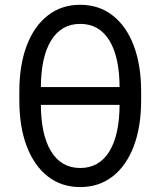

<svg xmlns="http://www.w3.org/2000/svg" viewBox="-20 -759 661 791"><path d="M310.5 11.7Q233.4 11.7 177 -32.2Q120.6 -76.2 90.1 -156.5Q59.6 -236.8 59.6 -347.2V-380.4Q59.6 -490.7 90.1 -571Q120.6 -651.4 177 -695.3Q233.4 -739.3 310.5 -739.3Q387.7 -739.3 444.1 -695.3Q500.5 -651.4 531 -571Q561.5 -490.7 561.5 -380.4V-347.2Q561.5 -236.8 531 -156.5Q500.5 -76.2 444.1 -32.2Q387.7 11.7 310.5 11.7ZM310.5 -66.9Q388.7 -66.9 430.7 -135.5Q472.7 -204.1 472.7 -331.1V-396.5Q472.7 -523.4 430.7 -592Q388.7 -660.6 310.5 -660.6Q232.4 -660.6 190.4 -592Q148.4 -523.4 148.4 -396.5V-331.1Q148.4 -204.1 190.4 -135.5Q232.4 -66.9 310.5 -66.9ZM124.5 -327.1V-400.4H499.5V-327.1Z"/></svg>

Font: Inter Variable
Style: Regular
Weight: 400
Designer: Rasmus Andersson
Foundry: rsms
Version: Version 4.001;git-9221beed3